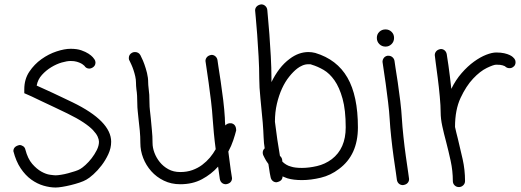

<svg xmlns="http://www.w3.org/2000/svg" viewBox="-20 -793 2337 861"><path d="M305.7 -334Q478.5 -250 478.5 -157.2Q478.5 -128.9 465.8 -101.6Q453.1 -74.2 435.5 -51.3Q418 -28.3 398.9 -11.2Q379.9 5.9 367.2 12.7Q355.5 19.5 336.4 25.9Q317.4 32.2 297.4 37.1Q277.3 42 259.3 44.9Q241.2 47.9 229.5 47.9Q204.1 47.9 175.3 39.6Q146.5 31.2 120.1 12.2Q93.8 -6.8 72.8 -38.1Q51.8 -69.3 40 -115.2Q40 -136.7 67.4 -142.6Q76.2 -142.6 84 -137.2Q91.8 -131.8 93.8 -122.1Q104.5 -81.1 124.5 -58.1Q144.5 -35.2 165.5 -23.4Q186.5 -11.7 204.6 -9.3Q222.7 -6.8 229.5 -6.8Q238.3 -6.8 253.9 -9.3Q269.5 -11.7 285.6 -16.1Q301.8 -20.5 316.9 -25.4Q332 -30.3 339.8 -35.2Q348.6 -40 363.3 -53.2Q377.9 -66.4 391.1 -83.5Q404.3 -100.6 414.1 -120.1Q423.8 -139.6 423.8 -157.2Q423.8 -167 418 -180.2Q412.1 -193.4 397 -209.5Q381.8 -225.6 354 -244.1Q326.2 -262.7 282.2 -284.2Q253.9 -297.9 223.1 -312.5Q192.4 -327.1 166 -339.4Q139.6 -351.6 122.1 -360.4L104.5 -368.2L88.9 -375V-392.6Q88.9 -437.5 111.3 -471.2Q133.8 -504.9 166 -527.8Q198.2 -550.8 233.9 -562.5Q269.5 -574.2 296.9 -574.2Q325.2 -574.2 344.7 -567.4Q364.3 -560.5 377 -552.2Q389.6 -543.9 396 -536.6Q402.3 -529.3 403.3 -527.3Q408.2 -520.5 408.2 -512.7Q408.2 -498 395.5 -490.2Q387.7 -485.4 380.9 -485.4Q366.2 -485.4 358.4 -498Q357.4 -498 354 -501.5Q350.6 -504.9 343.3 -508.8Q335.9 -512.7 324.7 -516.1Q313.5 -519.5 296.9 -519.5Q280.3 -519.5 256.8 -512.7Q233.4 -505.9 210 -491.7Q186.5 -477.5 168 -457Q149.4 -436.5 144.5 -409.2Q157.2 -403.3 175.8 -395Q194.3 -386.7 216.3 -376.5Q238.3 -366.2 261.7 -355Q285.2 -343.8 305.7 -334Z M1017.6 -240.2Q1039.1 -235.4 1039.1 -208Q1034.2 -188.5 1025.9 -163.6Q1017.6 -138.7 1003.9 -113.3Q1009.8 -66.4 1014.6 -32.2Q1019.5 2 1020.5 5.9Q1020.5 16.6 1013.7 23.9Q1006.8 31.2 993.2 33.2Q982.4 33.2 975.1 26.9Q967.8 20.5 965.8 9.8Q965.8 7.8 963.4 -7.3Q960.9 -22.5 958 -45.9Q927.7 -11.7 885.7 10.7Q843.8 33.2 788.1 33.2Q748 33.2 714.8 17.1Q681.6 1 658.2 -25.4Q634.8 -51.8 622.1 -84.5Q609.4 -117.2 609.4 -151.4Q609.4 -180.7 606.9 -207Q604.5 -233.4 601.6 -255.9Q599.6 -275.4 597.7 -293.5Q595.7 -311.5 595.7 -329.1Q595.7 -348.6 594.7 -364.3Q593.8 -379.9 591.8 -391.6Q590.8 -400.4 590.3 -407.7Q589.8 -415 589.8 -422.9Q589.8 -436.5 586.4 -451.2Q583 -465.8 578.6 -479Q574.2 -492.2 569.3 -502.9Q564.5 -513.7 561.5 -519.5Q557.6 -524.4 557.6 -532.2Q557.6 -548.8 572.3 -556.6Q578.1 -559.6 585 -559.6Q601.6 -559.6 609.4 -545.9Q609.4 -544.9 615.2 -533.7Q621.1 -522.5 627.4 -504.9Q633.8 -487.3 639.2 -465.8Q644.5 -444.3 644.5 -422.9Q644.5 -418 645 -411.1Q645.5 -404.3 646.5 -396.5Q648.4 -383.8 649.4 -367.7Q650.4 -351.6 650.4 -329.1Q650.4 -314.5 652.3 -298.3Q654.3 -282.2 656.2 -262.7Q658.2 -237.3 661.1 -210Q664.1 -182.6 664.1 -151.4Q664.1 -130.9 672.4 -108.4Q680.7 -85.9 696.3 -66.4Q711.9 -46.9 734.9 -34.2Q757.8 -21.5 788.1 -21.5Q818.4 -21.5 842.8 -30.3Q867.2 -39.1 886.7 -53.7Q906.2 -68.4 921.4 -86.4Q936.5 -104.5 947.3 -124Q942.4 -160.2 939 -196.3Q935.5 -232.4 933.6 -261.7Q931.6 -295.9 926.3 -339.8Q920.9 -383.8 915.5 -422.9Q910.2 -461.9 905.8 -489.7Q901.4 -517.6 901.4 -519.5Q901.4 -529.3 908.2 -537.1Q915 -544.9 928.7 -546.9Q938.5 -546.9 945.8 -540.5Q953.1 -534.2 955.1 -524.4Q955.1 -521.5 959.5 -494.1Q963.9 -466.8 969.7 -427.7Q975.6 -388.7 981 -344.2Q986.3 -299.8 988.3 -264.6Q988.3 -256.8 988.8 -248.5Q989.3 -240.2 990.2 -230.5Q995.1 -235.4 1001 -238.3Q1006.8 -241.2 1017.6 -240.2Z M1467.8 -79.1Q1530.3 -127 1530.3 -221.7Q1530.3 -299.8 1516.1 -350.6Q1502 -401.4 1480 -432.6Q1458 -463.9 1431.2 -479.5Q1404.3 -495.1 1377.9 -502.9Q1374 -504.9 1370.1 -504.9Q1366.2 -504.9 1362.3 -504.9Q1348.6 -504.9 1335.4 -499Q1322.3 -493.2 1312.5 -485.4Q1294.9 -471.7 1276.9 -449.2Q1258.8 -426.8 1244.6 -396Q1230.5 -365.2 1221.7 -327.6Q1212.9 -290 1212.9 -247.1Q1217.8 -206.1 1223.6 -167Q1229.5 -127.9 1235.4 -93.8Q1246.1 -85.9 1246.1 -68.4Q1253.9 -60.5 1263.7 -54.7Q1273.4 -48.8 1285.2 -45.9Q1302.7 -40 1334 -40Q1365.2 -40 1401.4 -48.3Q1437.5 -56.6 1467.8 -79.1ZM1393.6 -555.7Q1491.2 -526.4 1538.1 -444.8Q1585 -363.3 1585 -221.7Q1585 -97.7 1500 -35.2Q1462.9 -6.8 1418.5 3.9Q1374 14.6 1334 14.6Q1295.9 14.6 1269.5 6.8Q1263.7 4.9 1257.8 2.4Q1252 0 1247.1 -2Q1247.1 19.5 1219.7 24.4Q1210 24.4 1202.6 18.1Q1195.3 11.7 1193.4 1Q1192.4 -1 1189.9 -16.6Q1187.5 -32.2 1183.6 -57.6Q1171.9 -73.2 1166.5 -85Q1161.1 -96.7 1160.2 -97.7Q1159.2 -100.6 1158.7 -103Q1158.2 -105.5 1158.2 -108.4Q1158.2 -120.1 1167 -127.9Q1163.1 -149.4 1162.1 -177.7Q1161.1 -206.1 1158.2 -243.2Q1153.3 -298.8 1147.9 -351.1Q1142.6 -403.3 1142.6 -440.4Q1142.6 -487.3 1139.6 -540Q1136.7 -592.8 1133.3 -638.2Q1129.9 -683.6 1127 -713.9Q1124 -744.1 1124 -746.1Q1124 -756.8 1131.3 -764.2Q1138.7 -771.5 1151.4 -773.4Q1162.1 -773.4 1169.9 -766.1Q1177.7 -758.8 1178.7 -748Q1178.7 -745.1 1181.6 -714.8Q1184.6 -684.6 1188 -639.6Q1191.4 -594.7 1194.3 -541.5Q1197.3 -488.3 1197.3 -440.4V-424.8Q1212.9 -457 1233.4 -483.9Q1253.9 -510.7 1279.3 -529.3Q1319.3 -559.6 1363.3 -559.6Q1371.1 -559.6 1378.4 -558.6Q1385.7 -557.6 1393.6 -555.7Z M1709 -584Q1692.4 -584 1681.2 -595.2Q1669.9 -606.4 1669.9 -623Q1669.9 -639.6 1681.2 -650.4Q1692.4 -661.1 1709 -661.1Q1724.6 -661.1 1735.8 -650.4Q1747.1 -639.6 1747.1 -623Q1747.1 -606.4 1735.8 -595.2Q1724.6 -584 1709 -584ZM1721.7 -543Q1732.4 -543 1739.7 -536.6Q1747.1 -530.3 1749 -520.5Q1749 -517.6 1753.4 -490.2Q1757.8 -462.9 1763.7 -423.8Q1769.5 -384.8 1774.9 -340.3Q1780.3 -295.9 1782.2 -260.7Q1784.2 -226.6 1789.1 -180.7Q1793.9 -134.8 1799.8 -93.3Q1805.7 -51.8 1810.1 -22Q1814.5 7.8 1814.5 9.8Q1814.5 20.5 1807.6 27.8Q1800.8 35.2 1787.1 37.1Q1776.4 37.1 1769 30.8Q1761.7 24.4 1759.8 13.7Q1759.8 10.7 1755.4 -18.6Q1751 -47.9 1745.1 -89.4Q1739.3 -130.9 1734.4 -176.8Q1729.5 -222.7 1727.5 -257.8Q1725.6 -292 1720.2 -335.9Q1714.8 -379.9 1709.5 -418.9Q1704.1 -458 1699.7 -485.8Q1695.3 -513.7 1695.3 -515.6Q1695.3 -525.4 1701.2 -533.2Q1707 -541 1717.8 -543Z M2205.1 -557.6Q2226.6 -557.6 2241.2 -554.2Q2255.9 -550.8 2265.1 -546.4Q2274.4 -542 2279.8 -537.1Q2285.2 -532.2 2287.1 -529.3Q2292 -522.5 2292 -514.6Q2292 -499 2280.3 -492.2Q2274.4 -487.3 2264.6 -487.3Q2252.9 -487.3 2244.1 -496.1Q2242.2 -497.1 2233.9 -500Q2225.6 -502.9 2205.1 -502.9Q2193.4 -502.9 2163.1 -488.3Q2132.8 -473.6 2101.6 -440.4Q2070.3 -407.2 2045.4 -354Q2020.5 -300.8 2020.5 -223.6Q2023.4 -210.9 2026.4 -197.8Q2029.3 -184.6 2033.2 -170.9Q2043.9 -127 2054.7 -79.1Q2065.4 -31.2 2065.4 18.6Q2065.4 30.3 2057.1 38.1Q2048.8 45.9 2038.1 45.9Q2026.4 45.9 2018.6 38.1Q2010.7 30.3 2010.7 18.6Q2010.7 -26.4 2001 -71.3Q1991.2 -116.2 1980.5 -157.2Q1970.7 -193.4 1963.4 -227.1Q1956.1 -260.7 1956.1 -289.1Q1956.1 -317.4 1952.1 -360.4Q1948.2 -403.3 1942.9 -443.8Q1937.5 -484.4 1933.6 -514.2Q1929.7 -543.9 1929.7 -545.9Q1929.7 -555.7 1936.5 -563.5Q1943.4 -571.3 1957 -573.2Q1966.8 -573.2 1974.1 -566.9Q1981.4 -560.5 1983.4 -549.8Q1983.4 -547.9 1985.8 -533.7Q1988.3 -519.5 1991.2 -498Q1994.1 -476.6 1997.6 -449.2Q2001 -421.9 2003.9 -394.5Q2023.4 -434.6 2050.3 -465.3Q2077.1 -496.1 2105.5 -516.6Q2133.8 -537.1 2160.2 -547.4Q2186.5 -557.6 2205.1 -557.6Z"/></svg>

Font: Coming Soon
Style: Regular
Weight: 400
Designer: Dathan Boardman
Foundry: Open Window
Version: Version 1.000